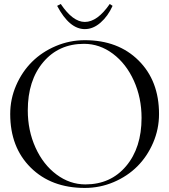

<svg xmlns="http://www.w3.org/2000/svg" viewBox="-20 -927 842 955"><path d="M264.2 -897.9 282.2 -907.2Q342.3 -817.9 401.9 -817.9Q464.4 -817.9 525.9 -907.2L540 -897.9Q517.1 -846.7 480.2 -814.5Q443.4 -782.2 401.9 -782.2Q325.2 -782.2 264.2 -897.9ZM401.9 7.8Q234.9 7.8 132.8 -93.3Q30.8 -194.3 30.8 -359.9Q30.8 -434.6 60.3 -502.4Q89.8 -570.3 139.4 -619.6Q189 -668.9 257.8 -698Q326.7 -727.1 401.9 -727.1Q567.9 -727.1 669.4 -626Q771 -524.9 771 -359.9Q771 -285.2 741.7 -217Q712.4 -148.9 663.1 -99.6Q613.8 -50.3 545.4 -21.2Q477.1 7.8 401.9 7.8ZM404.8 -9.8Q530.3 -9.8 607.2 -100.8Q684.1 -191.9 684.1 -340.8Q684.1 -440.9 645.8 -525.6Q607.4 -610.4 541.5 -659.7Q475.6 -709 397.9 -709Q272 -709 195.1 -617.9Q118.2 -526.9 118.2 -377.9Q118.2 -277.8 156.5 -193.1Q194.8 -108.4 261 -59.1Q327.1 -9.8 404.8 -9.8Z"/></svg>

Font: FoglihtenNo07calt
Style: Regular
Weight: 500
Designer: gluk (gluksza@wp.pl)
Foundry: gluk (gluksza@wp.pl)
Version: Version 0.844